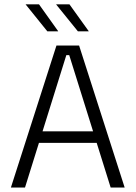

<svg xmlns="http://www.w3.org/2000/svg" viewBox="-20 -844 610 864"><path d="M29 0 234 -639H336L541 0H478L291.5 -596H278.5L92.5 0ZM138.5 -201V-253H431V-201ZM155.5 -824.5 241.5 -704V-703H193L95.5 -824V-824.5ZM292.5 -824.5 379 -704V-703H330.5L233 -823.5V-824.5Z"/></svg>

Font: Anek Latin Light
Style: Regular
Weight: 300
Designer: Yesha Goshar
Foundry: Ek Type
Version: Version 1.003